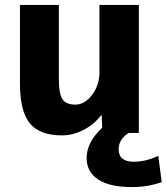

<svg xmlns="http://www.w3.org/2000/svg" viewBox="-20 -540 677 780"><path d="M391 -72Q362 -34 319 -12Q276 10 231 10Q142 10 101.5 -38.5Q61 -87 61 -203V-520H219V-220Q219 -158 234 -136.5Q249 -115 286 -115Q324 -115 354 -154.5Q384 -194 384 -247V-520H544V0H503Q462 26 462 66Q462 117 523 117Q573 117 623 93L637 200Q580 220 516 220Q425 220 378.5 189Q332 158 332 102Q332 38 395 -21L393 -72Z"/></svg>

Font: Mplus 1p ExtraBold
Style: Regular
Weight: 800
Version: Version 1.061